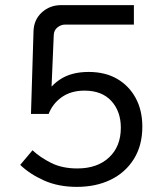

<svg xmlns="http://www.w3.org/2000/svg" viewBox="-20 -720 640 750"><path d="M280 10Q208 10 152 -15Q96 -40 59 -76L107 -133Q137 -105 180 -83.5Q223 -62 282 -62Q360 -62 406 -105Q452 -148 452 -221Q452 -285 415 -325.5Q378 -366 310 -366Q258 -366 222 -341Q186 -316 170 -275H101L111 -600Q113 -644 144 -672Q175 -700 219 -700H503V-624H235Q218 -624 204.5 -613Q191 -602 190 -584L179 -325L147 -327Q167 -377 212 -408Q257 -439 326 -439Q391 -439 437.5 -412Q484 -385 510 -337Q536 -289 536 -225Q536 -152 503 -99Q470 -46 412.5 -18Q355 10 280 10Z"/></svg>

Font: SUSE Thin
Style: Regular
Weight: 400
Version: Version 1.000